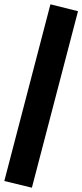

<svg xmlns="http://www.w3.org/2000/svg" viewBox="-34 -790 382 891"><path d="M114 81 -14 50 200 -770 328 -738Z"/></svg>

Font: Nunito Sans 7pt Condensed Black
Style: Regular
Weight: 900
Width: 3
Designer: Vernon Adams
Foundry: Vernon Adams
Version: Version 3.101;gftools[0.9.27]